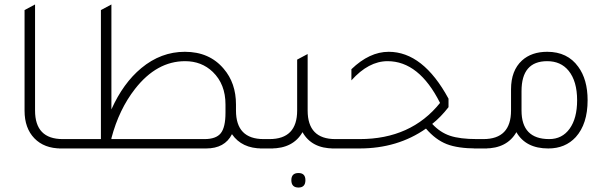

<svg xmlns="http://www.w3.org/2000/svg" viewBox="-20 -665 2727 860"><path d="M254 0Q178 0 134 -45.5Q90 -91 90 -169V-620L137 -645V-170Q137 -42 261 -42H304V0Z M1161 -42H1204V0H1154Q1063 0 1019 -64Q987 0 903 0H244V-42H432V-620L479 -645V-175Q532 -293 613 -360Q701 -433 808 -433Q918 -433 982 -357Q1037 -293 1037 -197V-170Q1037 -42 1161 -42ZM990 -160V-197Q990 -288 933 -343Q883 -391 809 -391Q682 -391 585 -267Q513 -175 479 -46V-42H896Q948 -42 969 -68.5Q990 -95 990 -160Z M1482 -42H1525V0H1475Q1376 0 1335 -73Q1293 0 1194 0H1144V-42H1187Q1311 -42 1311 -170V-398L1358 -423V-170Q1358 -42 1482 -42ZM1317 110Q1348 110 1348 142Q1348 175 1317 175Q1285 175 1285 142Q1285 110 1317 110Z M2117 -42H2162V0H2116Q2031 0 1981 -19.5Q1931 -39 1888 -89Q1761 0 1590 0H1465V-42H1591Q1821 -42 1951 -204Q1857 -391 1716 -391Q1631 -391 1554 -305V-355Q1635 -433 1721 -433Q1875 -433 1989 -223V-185Q1954 -140 1916 -110Q1951 -72 1995.5 -57Q2040 -42 2117 -42Z M2269 -265Q2269 -349 2318 -394Q2361 -433 2431 -433Q2522 -433 2570 -366Q2612 -309 2612 -216Q2612 -110 2559 -51Q2512 0 2436 0Q2335 0 2293 -73Q2251 0 2152 0H2102V-42H2145Q2269 -42 2269 -170ZM2316 -170Q2316 -42 2440 -42Q2498 -42 2531.5 -88.5Q2565 -135 2565 -216Q2565 -301 2527 -348Q2492 -391 2431 -391Q2316 -391 2316 -257Z"/></svg>

Font: Tajawal Light
Style: Regular
Weight: 300
Designer: Boutros Fonts
Foundry: Created by Boutros International 2017
Version: Version 1.700